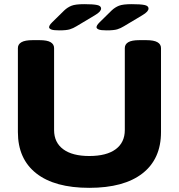

<svg xmlns="http://www.w3.org/2000/svg" viewBox="-20 -895 860 923"><path d="M409 8Q243 8 154.5 -61.5Q66 -131 66 -260V-664Q66 -682 83 -692Q100 -702 137 -702H170Q207 -702 223.5 -692Q240 -682 240 -664V-270Q240 -210 284 -177.5Q328 -145 409 -145Q492 -145 536 -177.5Q580 -210 580 -270V-664Q580 -682 596.5 -692Q613 -702 650 -702H683Q720 -702 737 -692Q754 -682 754 -664V-260Q754 -131 665 -61.5Q576 8 409 8ZM265 -749Q236 -749 226 -753.5Q216 -758 216 -764Q216 -768 219 -773.5Q222 -779 231 -788L289 -845Q305 -860 324 -867.5Q343 -875 385 -875Q427 -875 446.5 -871Q466 -867 466 -854Q466 -847 459 -839Q452 -831 435 -821L348 -769Q332 -759 315.5 -754Q299 -749 265 -749ZM493 -749Q464 -749 454 -753.5Q444 -758 444 -764Q444 -768 447 -773.5Q450 -779 459 -788L517 -845Q533 -860 552 -867.5Q571 -875 613 -875Q655 -875 674.5 -871Q694 -867 694 -854Q694 -847 687 -839Q680 -831 663 -821L576 -769Q560 -759 543.5 -754Q527 -749 493 -749Z"/></svg>

Font: Asap Expanded ExtraBold
Style: Regular
Weight: 800
Width: 7
Designer: Pablo Cosgaya
Foundry: Omnibus-Type
Version: Version 3.001; ttfautohint (v1.8.4.7-5d5b)